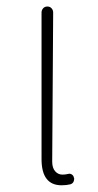

<svg xmlns="http://www.w3.org/2000/svg" viewBox="-20 -547 295 580"><path d="M166 12.7Q105.5 12.7 105.5 -66.4V-508.8Q105.5 -516.6 110.4 -522Q115.2 -527.3 123 -527.3Q130.9 -527.3 135.7 -522Q140.6 -516.6 140.6 -508.8Q137.7 -83 137.7 -58.6Q137.7 -40 146.5 -29.8Q155.3 -19.5 168.9 -19.5Q176.8 -19.5 185.5 -21.5Q191.4 -23.4 196.8 -20Q202.1 -16.6 203.1 -10.7Q204.1 -8.8 204.1 -6.8Q204.1 -2 202.1 2Q199.2 7.8 192.4 9.8Q180.7 12.7 166 12.7Z"/></svg>

Font: Gen Jyuu Gothic ExtraLight
Style: Regular
Weight: 100
Designer: [Source Han Sans]
Ryoko NISHIZUKA  (kana & ideographs); Paul D. Hunt (Latin, Greek & Cyrillic); Wenlong ZHANG  (bopomofo
Version: Version 1.002.20150607